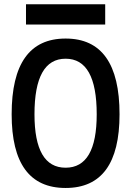

<svg xmlns="http://www.w3.org/2000/svg" viewBox="-20 -887 626 916"><path d="M293 9.8Q35.6 9.8 35.6 -341.8Q35.6 -703.1 293 -703.1Q550.3 -703.1 550.3 -341.8Q550.3 9.8 293 9.8ZM293 -86.9Q441.4 -86.9 441.4 -341.8Q441.4 -606.9 293 -606.9Q144.5 -606.9 144.5 -341.8Q144.5 -86.9 293 -86.9ZM104 -770V-866.7H481.9V-770Z"/></svg>

Font: Caskaydia Cove Medium
Style: Regular
Weight: 500
Monospace: yes
Designer: Aaron Bell
Foundry: Saja Typeworks
Version: Version 4.300; ttfautohint (v1.8.3)